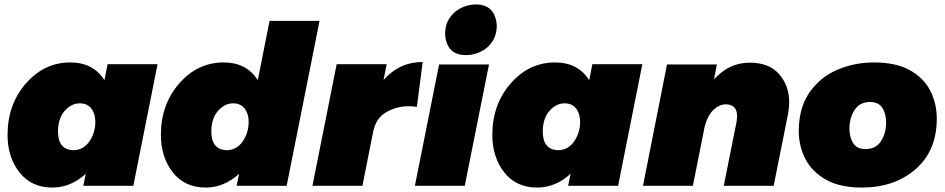

<svg xmlns="http://www.w3.org/2000/svg" viewBox="-20 -836 4252 864"><path d="M216 8Q121 8 67.5 -60.5Q14 -129 14 -229Q14 -366 96.5 -460.5Q179 -555 296 -555Q400 -555 450 -475L464 -547H689L580 0H355L366 -54Q298 8 216 8ZM308 -160Q355 -160 382 -199.5Q409 -239 409 -288Q409 -324 391 -347.5Q373 -371 339 -371Q301 -371 271 -337Q241 -303 241 -244Q241 -164 308 -160Z M906 8Q811 8 757.5 -60.5Q704 -129 704 -229Q704 -366 786.5 -460.5Q869 -555 986 -555Q1090 -555 1140 -475L1193 -742H1418L1270 0H1045L1056 -54Q988 8 906 8ZM998 -160Q1045 -160 1072 -199.5Q1099 -239 1099 -288Q1099 -324 1081 -347.5Q1063 -371 1029 -371Q991 -371 961 -337Q931 -303 931 -244Q931 -164 998 -160Z M1611 0H1386L1495 -547H1720L1706 -476Q1777 -557 1882 -557L1856 -355Q1836 -358 1819 -358Q1767 -358 1720.5 -332.5Q1674 -307 1662 -252H1661Z M2076.5 -588Q1990 -588 1983 -681Q1983 -726.5 2004 -756Q2025.5 -787 2057.2 -801.5Q2089 -816 2121.5 -816Q2207.5 -816 2215.5 -723Q2215.5 -678.5 2195.2 -648.5Q2175 -618.5 2143.2 -603.2Q2111.5 -588 2076.5 -588ZM2071.5 0H1847L1956 -546H2180.5Z M2397.5 8Q2302.5 8 2249 -60.5Q2195.5 -129 2195.5 -229Q2195.5 -366 2278 -460.5Q2360.5 -555 2477.5 -555Q2581.5 -555 2631.5 -475L2645.5 -547H2870.5L2761.5 0H2536.5L2547.5 -54Q2479.5 8 2397.5 8ZM2489.5 -160Q2536.5 -160 2563.5 -199.5Q2590.5 -239 2590.5 -288Q2590.5 -324 2572.5 -347.5Q2554.5 -371 2520.5 -371Q2482.5 -371 2452.5 -337Q2422.5 -303 2422.5 -244Q2422.5 -164 2489.5 -160Z M3461.5 0H3237L3295 -290.5L3297 -311.5Q3297 -366.5 3246 -366.5Q3218 -366.5 3191.8 -342.8Q3165.5 -319 3151 -266.5L3098 0H2873.5L2981.5 -546H3206L3193 -478.5Q3260 -554 3354 -554Q3441.5 -554 3486.5 -501.8Q3531.5 -449.5 3531.5 -375.5Q3531.5 -354.5 3526.5 -324.5Z M3857.5 8Q3762.5 8 3699.5 -26Q3634 -62.5 3604.2 -120.5Q3574.5 -178.5 3574.5 -246Q3574.5 -347 3620 -416Q3669 -488 3746.5 -521.5Q3824 -555 3913.5 -555Q4009.5 -555 4072 -521.5Q4137 -485.5 4166.2 -427.8Q4195.5 -370 4195.5 -302Q4195.5 -158 4100.5 -75Q4005.5 8 3857.5 8ZM3874.5 -165Q3921.5 -165 3944.5 -201Q3967.5 -237 3967.5 -285Q3967.5 -324 3950.5 -350.5Q3933.5 -377 3895.5 -377Q3848.5 -377 3825.5 -341Q3802.5 -305 3802.5 -257Q3802.5 -218 3819.5 -191.5Q3836.5 -165 3874.5 -165Z"/></svg>

Font: Argentum Sans Black
Style: Italic
Weight: 900
Italic angle: -11°
Designer: Julieta Ulanovsky (font), Cristiano Sobral (main changes and remaster)
Foundry: Julieta Ulanovsky (font), Cristiano Sobral (main changes and remaster)
Version: Version 2.007;June 15, 2022;FontCreator 14.0.0.2814 64-bit; 